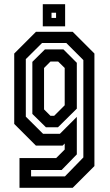

<svg xmlns="http://www.w3.org/2000/svg" viewBox="-20 -691 523 911"><path d="M72.5 200V59H246.5L287 18.5V-10L277 0H150.5L47.5 -103V-437L150.5 -540H325L428 -437V97L325 200ZM127.5 146H288L375.5 56V-406L294.5 -487H179.5L102.5 -410.5V-137.5L184.5 -56H264L344.5 -136.5V41.5L272.5 115.5H127.5ZM198 -87 133.5 -150.5V-397.5L193 -456.5H281L344.5 -393V-175.5L255 -87ZM219.5 -141.5H237L287 -191.5V-368.5L256 -399H219.5L189 -368.5V-172ZM183 -566V-671H289V-566ZM224.5 -606H246V-630.5H224.5Z"/></svg>

Font: Tourney Condensed SemiBold
Style: Regular
Weight: 600
Width: 3
Designer: Tyler Finck
Foundry: Etcetera Type Co
Version: Version 1.010; ttfautohint (v1.8.3)